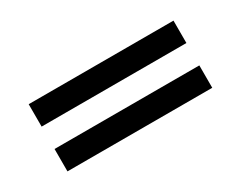

<svg xmlns="http://www.w3.org/2000/svg" viewBox="-42 -531 700 557"><g transform="rotate(-30 307.5 -252.5)"><path d="M65 -290V-365H550V-290ZM65 -140V-215H550V-140Z"/></g></svg>

Font: Jost*
Style: Regular
Weight: 400
Version: Version 3.7